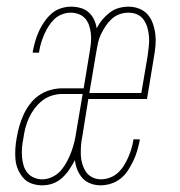

<svg xmlns="http://www.w3.org/2000/svg" viewBox="-20 -548 540 576"><path d="M107 8Q91 8 76 3Q61 -2 51 -13Q41 -24 34.5 -38.5Q28 -53 26.5 -69Q25 -85 26 -101.5Q27 -118 30 -134Q33 -152 38 -169.5Q43 -187 50.5 -203.5Q58 -220 69.5 -235.5Q81 -251 97 -262Q113 -273 131 -278Q149 -283 166 -283H231L250 -398Q252 -410 253 -423Q254 -436 252.5 -448.5Q251 -461 247 -472.5Q243 -484 235.5 -492.5Q228 -501 216.5 -505.5Q205 -510 192 -510Q179 -510 166 -505Q153 -500 143.5 -491Q134 -482 126.5 -470.5Q119 -459 113.5 -446.5Q108 -434 104 -421.5Q100 -409 98 -396L97 -390H78L79 -397Q82 -412 86.5 -427Q91 -442 97.5 -456Q104 -470 113.5 -483.5Q123 -497 135 -507.5Q147 -518 162.5 -523Q178 -528 193 -528Q208 -528 222 -524Q236 -520 246 -511Q256 -502 262 -489.5Q268 -477 270 -463Q277 -477 287 -489Q297 -501 309.5 -510.5Q322 -520 336.5 -524Q351 -528 366 -528Q382 -528 397.5 -522Q413 -516 423 -504.5Q433 -493 438.5 -477.5Q444 -462 446 -445.5Q448 -429 446.5 -412Q445 -395 442 -378L421 -251H245L227 -139Q224 -125 223 -110.5Q222 -96 222.5 -82.5Q223 -69 227 -56Q231 -43 238 -32.5Q245 -22 257 -16Q269 -10 283 -10Q296 -10 309.5 -15Q323 -20 333.5 -29.5Q344 -39 351.5 -51Q359 -63 364.5 -75.5Q370 -88 374 -101Q378 -114 380 -127V-130H399V-126Q396 -111 391.5 -95.5Q387 -80 380 -65.5Q373 -51 364 -37Q355 -23 342 -12.5Q329 -2 313 3Q297 8 282 8Q266 8 251.5 2.5Q237 -3 227.5 -13.5Q218 -24 212 -38.5Q206 -53 205 -68Q197 -53 188 -39.5Q179 -26 166.5 -14.5Q154 -3 138.5 2.5Q123 8 107 8ZM248 -269H404L423 -381Q425 -396 426.5 -410Q428 -424 427 -437.5Q426 -451 422.5 -464Q419 -477 411.5 -488Q404 -499 392 -504.5Q380 -510 365 -510Q352 -510 339 -505.5Q326 -501 315.5 -491.5Q305 -482 297 -470Q289 -458 283 -445.5Q277 -433 274 -419.5Q271 -406 269 -393ZM107 -10Q122 -10 137.5 -17.5Q153 -25 163.5 -37.5Q174 -50 181.5 -64.5Q189 -79 194.5 -94Q200 -109 203.5 -124Q207 -139 209 -154L228 -266H166Q151 -266 135 -261Q119 -256 106 -245.5Q93 -235 83 -221.5Q73 -208 66.5 -193.5Q60 -179 56 -163.5Q52 -148 50 -132Q47 -118 46 -104.5Q45 -91 46 -78Q47 -65 50.5 -52.5Q54 -40 62 -30Q70 -20 82 -15Q94 -10 107 -10Z"/></svg>

Font: Iosevka Term Curly Th Obl
Style: Regular
Weight: 100
Italic angle: -9°
Designer: Belleve Invis
Foundry: Belleve Invis
Version: Version 32.3.0